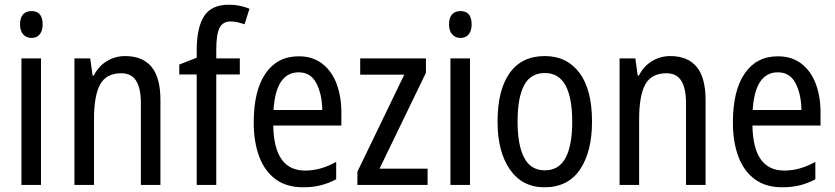

<svg xmlns="http://www.w3.org/2000/svg" viewBox="-20 -785 3546 815"><path d="M114 -738Q161 -738 161 -681Q161 -654 148.5 -639Q136 -624 114 -624Q92 -624 78.5 -639Q65 -654 65 -681Q65 -710 78 -724Q91 -738 114 -738ZM154 -537V0H71V-537Z M511 -547Q585 -547 623 -501.5Q661 -456 661 -360V0H578V-347Q578 -410 558 -442Q538 -474 495 -474Q431 -474 405 -426.5Q379 -379 379 -279V0H296V-537H363L373 -464H378Q398 -504 433.5 -525.5Q469 -547 511 -547Z M998 -469H898V0H815V-469H741V-511L815 -540V-571Q815 -667 846 -716Q877 -765 952 -765Q977 -765 998 -760.5Q1019 -756 1039 -748L1018 -682Q1003 -687 988.5 -690.5Q974 -694 959 -694Q926 -694 912 -667Q898 -640 898 -573V-537H998Z M1248 -546Q1307 -546 1347.5 -515Q1388 -484 1408.5 -430Q1429 -376 1429 -308V-252H1140Q1143 -61 1275 -61Q1342 -61 1407 -98V-24Q1375 -7 1341.5 1.5Q1308 10 1267 10Q1196 10 1149.5 -24.5Q1103 -59 1080 -121Q1057 -183 1057 -265Q1057 -400 1107 -473Q1157 -546 1248 -546ZM1248 -478Q1151 -478 1141 -318H1348Q1347 -385 1323 -431.5Q1299 -478 1248 -478Z M1795 0H1497V-56L1696 -468H1509V-537H1788V-476L1591 -69H1795Z M1935 -738Q1982 -738 1982 -681Q1982 -654 1969.5 -639Q1957 -624 1935 -624Q1913 -624 1899.5 -639Q1886 -654 1886 -681Q1886 -710 1899 -724Q1912 -738 1935 -738ZM1975 -537V0H1892V-537Z M2493 -269Q2493 -141 2442 -65.5Q2391 10 2291 10Q2197 10 2144.5 -65.5Q2092 -141 2092 -269Q2092 -402 2143 -474.5Q2194 -547 2293 -547Q2386 -547 2439.5 -476Q2493 -405 2493 -269ZM2177 -269Q2177 -169 2205 -115.5Q2233 -62 2293 -62Q2352 -62 2380.5 -114.5Q2409 -167 2409 -269Q2409 -370 2380.5 -422.5Q2352 -475 2293 -475Q2232 -475 2204.5 -422.5Q2177 -370 2177 -269Z M2825 -547Q2899 -547 2937 -501.5Q2975 -456 2975 -360V0H2892V-347Q2892 -410 2872 -442Q2852 -474 2809 -474Q2745 -474 2719 -426.5Q2693 -379 2693 -279V0H2610V-537H2677L2687 -464H2692Q2712 -504 2747.5 -525.5Q2783 -547 2825 -547Z M3282 -546Q3341 -546 3381.5 -515Q3422 -484 3442.5 -430Q3463 -376 3463 -308V-252H3174Q3177 -61 3309 -61Q3376 -61 3441 -98V-24Q3409 -7 3375.5 1.5Q3342 10 3301 10Q3230 10 3183.5 -24.5Q3137 -59 3114 -121Q3091 -183 3091 -265Q3091 -400 3141 -473Q3191 -546 3282 -546ZM3282 -478Q3185 -478 3175 -318H3382Q3381 -385 3357 -431.5Q3333 -478 3282 -478Z"/></svg>

Font: Noto Sans Hebrew Condensed
Style: Regular
Weight: 400
Width: 3
Designer: Monotype Design Team
Foundry: Monotype Imaging Inc.
Version: Version 2.004; ttfautohint (v1.8.4.7-5d5b)